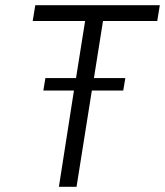

<svg xmlns="http://www.w3.org/2000/svg" viewBox="-20 -720 636 740"><path d="M586 -639 596 -700H116L106 -639H308L273 -419H155L147 -371H265L207 0H275L334 -371H455L463 -419H342L377 -639Z"/></svg>

Font: Arthouse Owned
Style: Italic
Weight: 400
Italic angle: -10°
Designer: Jeremy Tribby
Foundry: Tribby Type
Version: Version 1.000;PS 001.000;hotconv 1.0.88;makeotf.lib2.5.64775